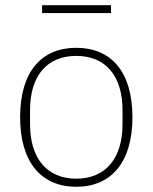

<svg xmlns="http://www.w3.org/2000/svg" viewBox="-20 -703 584 735"><path d="M272 12C139 12 57 -81 57 -254C57 -429 139 -520 272 -520C405 -520 487 -429 487 -254C487 -81 405 12 272 12ZM272 -19C385 -19 449 -98 449 -227V-281C449 -412 385 -489 272 -489C159 -489 95 -412 95 -281V-227C95 -98 159 -19 272 -19ZM141 -683H405V-653H141Z"/></svg>

Font: Plexus Sans ExtraLight
Style: Regular
Weight: 250
Version: Version 2.001;PS 002.001;hotconv 1.0.70;makeotf.lib2.5.58329